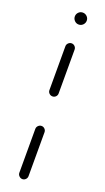

<svg xmlns="http://www.w3.org/2000/svg" viewBox="-131 -662 378 689"><g transform="rotate(20 58.0 -318.0)"><path d="M35.2 -613.3Q35.2 -622.6 41.9 -629.3Q48.5 -635.9 57.8 -635.9Q67 -635.9 73.9 -629.3Q80.7 -622.6 80.7 -613.3Q80.7 -604.1 74.1 -597.2Q67.4 -590.4 57.8 -590.4Q48.5 -590.4 41.9 -597.2Q35.2 -604.1 35.2 -613.3ZM57.8 0Q50.7 0 45.4 -5.4Q40 -10.7 40 -17.8V-185.2Q40 -192.6 45.4 -197.8Q50.7 -203 57.8 -203Q64.8 -203 70 -197.8Q75.2 -192.6 75.2 -185.2V-17.8Q75.2 -10.4 70 -5.2Q64.8 0 57.8 0ZM57.8 -315.9Q50.4 -315.9 45.2 -321.1Q40 -326.3 40 -333.3V-500.7Q40 -508.1 45.4 -513.3Q50.7 -518.5 57.8 -518.5Q64.8 -518.5 70 -513.3Q75.2 -508.1 75.2 -500.7V-333.3Q75.2 -326.3 70.2 -321.1Q65.2 -315.9 57.8 -315.9Z"/></g></svg>

Font: 26F Galaxy Sans Light
Style: Regular
Weight: 300
Designer: C₂₉H₂₅N₃O₅
Version: Version 1.100